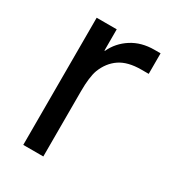

<svg xmlns="http://www.w3.org/2000/svg" viewBox="-135 -602 614 680"><g transform="rotate(30 171.5 -262.0)"><path d="M64 0V-520H146V-433H148Q167 -474 206 -499Q245 -524 298 -524H323V-440H293Q238 -440 205.5 -418Q173 -396 157 -355Q146 -325 146 -267V0Z"/></g></svg>

Font: Liter
Style: Regular
Weight: 400
Designer: Anton Skugarov
Foundry: skugi
Version: Version 1.004; ttfautohint (v1.8.4.7-5d5b)